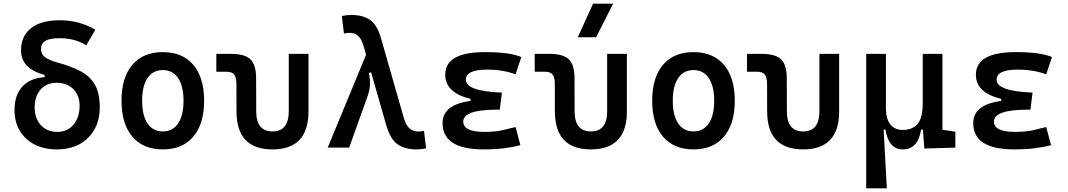

<svg xmlns="http://www.w3.org/2000/svg" viewBox="-20 -815 5899 1060"><path d="M294.4 9.8Q223.6 9.8 170.9 -17.3Q118.2 -44.4 89.1 -93.5Q60.1 -142.6 60.1 -208Q60.1 -289.6 103.3 -336.9Q146.5 -384.3 226.1 -388.7V-400.9Q156.7 -420.9 126.5 -454.6Q96.2 -488.3 96.2 -537.6Q96.2 -616.7 151.9 -659.9Q207.5 -703.1 309.6 -703.1Q418 -703.1 506.3 -650.9L456.5 -564.9Q394 -604 309.6 -604Q255.4 -604 231 -589.8Q206.5 -575.7 206.5 -543.9Q206.5 -517.1 227.8 -500Q249 -482.9 300.8 -468.8Q374 -448.7 425.5 -421.4Q477.1 -394 503.9 -347.4Q530.8 -300.8 530.8 -222.7Q530.8 -152.8 501.5 -100.3Q472.2 -47.9 418.9 -19Q365.7 9.8 294.4 9.8ZM296.4 -86.9Q352.1 -86.9 385.7 -126.7Q419.4 -166.5 419.4 -231Q419.4 -289.1 384.5 -323.5Q349.6 -357.9 292 -357.9Q237.3 -357.9 204.3 -321Q171.4 -284.2 171.4 -222.7Q171.4 -161.1 205.6 -124Q239.7 -86.9 296.4 -86.9Z M878.9 9.8Q770.5 9.8 710.7 -60.5Q650.9 -130.9 650.9 -258.8Q650.9 -387.2 710.7 -457.3Q770.5 -527.3 878.9 -527.3Q987.3 -527.3 1047.1 -457.3Q1106.9 -387.2 1106.9 -258.8Q1106.9 -130.9 1047.1 -60.5Q987.3 9.8 878.9 9.8ZM878.9 -89.4Q933.6 -89.4 963.4 -133.5Q993.2 -177.7 993.2 -258.8Q993.2 -339.8 963.4 -384Q933.6 -428.2 878.9 -428.2Q824.2 -428.2 794.4 -384Q764.6 -339.8 764.6 -258.8Q764.6 -177.7 794.4 -133.5Q824.2 -89.4 878.9 -89.4Z M1484.4 9.8Q1285.6 9.8 1285.6 -200.2L1285.2 -350.6Q1285.2 -388.2 1272.7 -403.6Q1260.3 -418.9 1230.5 -418.9H1174.3V-517.6H1255.4Q1332 -517.6 1363 -487.1Q1394 -456.5 1394 -380.9L1394.5 -201.2Q1394.5 -89.4 1484.4 -89.4Q1574.2 -89.4 1574.2 -201.2V-517.6H1683.1V-200.2Q1683.1 9.8 1484.4 9.8Z M1789.1 0 2001 -512.7 1988.3 -557.6Q1976.1 -600.6 1956.8 -617.2Q1937.5 -633.8 1909.7 -633.8Q1896 -633.8 1878.9 -629.9L1867.2 -726.6Q1892.6 -732.4 1920.4 -732.4Q1983.9 -732.4 2022.9 -705.1Q2062 -677.7 2083 -605.5L2208.5 -167Q2220.7 -123.5 2240.7 -106.2Q2260.7 -88.9 2290 -88.9Q2303.7 -88.9 2320.8 -92.8L2332.5 3.9Q2307.1 9.8 2279.3 9.8Q2214.4 9.8 2174.6 -18.6Q2134.8 -46.9 2112.8 -122.6L2028.8 -416L2016.1 -412.1Q2031.7 -345.2 2009.8 -285.2L1907.7 0Z M2649.4 9.8Q2423.3 9.8 2423.3 -135.3Q2423.3 -237.3 2577.6 -257.8V-269Q2438 -303.2 2438 -402.3Q2438 -527.3 2657.2 -527.3Q2796.9 -527.3 2857.9 -500L2826.2 -404.3Q2758.3 -430.7 2668 -430.7Q2552.2 -430.7 2552.2 -374.5Q2552.2 -311.5 2751 -303.7L2739.3 -209.5H2723.6Q2537.6 -209.5 2537.6 -144Q2537.6 -86.9 2653.3 -86.9Q2714.4 -86.9 2754.4 -96.2Q2794.4 -105.5 2826.2 -113.8L2853 -13.7Q2814 -2.9 2762.5 3.4Q2710.9 9.8 2649.4 9.8Z M3242.2 9.8Q3043.5 9.8 3043.5 -200.2L3043 -350.6Q3043 -388.2 3030.5 -403.6Q3018.1 -418.9 2988.3 -418.9H2932.1V-517.6H3013.2Q3089.8 -517.6 3120.8 -487.1Q3151.9 -456.5 3151.9 -380.9L3152.3 -201.2Q3152.3 -89.4 3242.2 -89.4Q3332 -89.4 3332 -201.2V-517.6H3440.9V-200.2Q3440.9 9.8 3242.2 9.8ZM3169.9 -609.4 3254.4 -794.9H3365.2L3271 -609.4Z M3808.6 9.8Q3700.2 9.8 3640.4 -60.5Q3580.6 -130.9 3580.6 -258.8Q3580.6 -387.2 3640.4 -457.3Q3700.2 -527.3 3808.6 -527.3Q3917 -527.3 3976.8 -457.3Q4036.6 -387.2 4036.6 -258.8Q4036.6 -130.9 3976.8 -60.5Q3917 9.8 3808.6 9.8ZM3808.6 -89.4Q3863.3 -89.4 3893.1 -133.5Q3922.9 -177.7 3922.9 -258.8Q3922.9 -339.8 3893.1 -384Q3863.3 -428.2 3808.6 -428.2Q3753.9 -428.2 3724.1 -384Q3694.3 -339.8 3694.3 -258.8Q3694.3 -177.7 3724.1 -133.5Q3753.9 -89.4 3808.6 -89.4Z M4414.1 9.8Q4215.3 9.8 4215.3 -200.2L4214.8 -350.6Q4214.8 -388.2 4202.4 -403.6Q4189.9 -418.9 4160.2 -418.9H4104V-517.6H4185.1Q4261.7 -517.6 4292.7 -487.1Q4323.7 -456.5 4323.7 -380.9L4324.2 -201.2Q4324.2 -89.4 4414.1 -89.4Q4503.9 -89.4 4503.9 -201.2V-517.6H4612.8V-200.2Q4612.8 9.8 4414.1 9.8Z M4762.2 224.6V-517.6H4871.1V-214.8Q4871.1 -158.7 4895.5 -128.2Q4919.9 -97.7 4963.9 -97.7Q5018.1 -97.7 5046.1 -131.3Q5074.2 -165 5074.2 -244.1V-517.6H5183.1V-98.6L5254.4 -87.9V0L5083 4.9L5075.2 -99.6H5065.4Q5048.3 9.8 4963.9 9.8Q4886.2 9.8 4868.7 -99.6H4858.4L4876 224.6Z M5579.1 9.8Q5353 9.8 5353 -135.3Q5353 -237.3 5507.3 -257.8V-269Q5367.7 -303.2 5367.7 -402.3Q5367.7 -527.3 5586.9 -527.3Q5726.6 -527.3 5787.6 -500L5755.9 -404.3Q5688 -430.7 5597.7 -430.7Q5481.9 -430.7 5481.9 -374.5Q5481.9 -311.5 5680.7 -303.7L5668.9 -209.5H5653.3Q5467.3 -209.5 5467.3 -144Q5467.3 -86.9 5583 -86.9Q5644 -86.9 5684.1 -96.2Q5724.1 -105.5 5755.9 -113.8L5782.7 -13.7Q5743.7 -2.9 5692.1 3.4Q5640.6 9.8 5579.1 9.8Z"/></svg>

Font: Caskaydia Cove Medium
Style: Regular
Weight: 500
Monospace: yes
Designer: Aaron Bell
Foundry: Saja Typeworks
Version: Version 4.300; ttfautohint (v1.8.3)